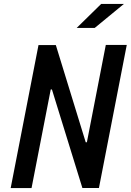

<svg xmlns="http://www.w3.org/2000/svg" viewBox="-20 -960 667 980"><path d="M34.5 0H141L239 -503.5H245L400.5 -0.5H485L627 -730.5H520L423.5 -234H417.5L265 -730H176.5ZM371.5 -817.5 496.5 -940H612.5L463.5 -817.5Z"/></svg>

Font: Monaspace Krypton Medium
Style: Italic
Weight: 500
Italic angle: -11°
Designer: Riley Cran & the Lettermatic Team
Foundry: Lettermatic
Version: Version 1.101 (Monaspace Krypton)